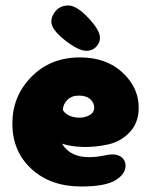

<svg xmlns="http://www.w3.org/2000/svg" viewBox="-20 -679 550 699"><path d="M276 0Q364 0 401.5 -23.5Q439 -47 437 -79Q435 -101 415.5 -111Q396 -121 365 -114Q246 -88 206 -156Q238 -145 283.5 -144Q329 -143 375 -153.5Q421 -164 453 -198.5Q485 -233 485 -287Q485 -360 426 -415Q367 -470 271 -470Q164 -470 94.5 -399.5Q25 -329 25 -229Q25 -128 94.5 -64Q164 0 276 0ZM209 -278Q209 -298 224.5 -314.5Q240 -331 267 -331Q294 -331 308.5 -318Q323 -305 323 -287Q323 -267 300.5 -257Q278 -247 250 -252.5Q222 -258 209 -278ZM295 -494Q316 -494 330 -508.5Q344 -523 344 -541Q344 -569 301.5 -614Q259 -659 229 -659Q200 -659 183 -639.5Q166 -620 167 -598Q168 -571 216.5 -532.5Q265 -494 295 -494Z"/></svg>

Font: Cherry Bomb
Style: Regular
Weight: 400
Designer: satsuyako
Foundry: satsuyako
Version: Version 4.0